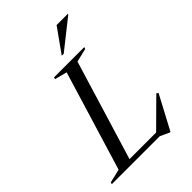

<svg xmlns="http://www.w3.org/2000/svg" viewBox="-306 -1027 1163 1163"><g transform="rotate(-45 275.5 -445.0)"><path d="M344 -672 139.5 0H-34L-30.5 -12L57 -33L251.5 -672.5L172.5 -693L176 -705H435L431 -693ZM368 -22.5 545.5 -198.5 557 -190.5 441 27.5H436.5L376.5 0H80.5L90.5 -31.5H400.5ZM301.5 -764.5 411 -918H507L506 -913L318.5 -764.5Z"/></g></svg>

Font: Newsreader 60pt
Style: Italic
Weight: 400
Italic angle: -17°
Designer: Hugues Gentile
Foundry: Production Type
Version: Version 1.003